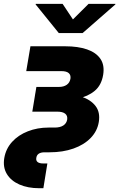

<svg xmlns="http://www.w3.org/2000/svg" viewBox="-47 -784 626 1008"><path d="M158.7 204.1Q99.1 204.1 54.7 184.6Q10.3 165 -11.2 129.2Q-32.7 93.3 -24.4 44.9Q-16.1 -3.4 16.6 -39.3Q49.3 -75.2 99.4 -94.7Q149.4 -114.3 208 -114.3H240.2Q268.6 -114.3 285.4 -125.2Q302.2 -136.2 305.7 -156.2Q308.6 -176.3 295.4 -187Q282.2 -197.8 253.9 -197.8H122.6L144 -327.6H261.7Q287.6 -327.6 303.5 -338.9Q319.3 -350.1 322.8 -370.6Q325.7 -390.1 313.7 -400.4Q301.8 -410.6 275.4 -410.6H90.8L112.8 -541H295.9Q362.3 -541 409.9 -524.7Q457.5 -508.3 480.2 -475.1Q502.9 -441.9 494.6 -391.1Q485.4 -335.9 449.7 -306.6Q414.1 -277.3 361.3 -266.4Q308.6 -255.4 247.6 -255.4H132.3L138.2 -293.5H261.7Q328.1 -293.5 378.7 -277.1Q429.2 -260.7 454.6 -227.5Q480 -194.3 471.7 -143.6Q463.9 -95.7 429.2 -59.8Q394.5 -23.9 338.9 -4.2Q283.2 15.6 212.4 15.6H187Q167.5 15.6 156.5 22.9Q145.5 30.3 143.6 44.9Q141.1 59.1 150.4 66.7Q159.7 74.2 180.2 74.2H201.7L180.7 204.1ZM281.7 -763.7 335.9 -682.1 418 -763.7H559.1L558.6 -760.7L386.7 -610.4H261.7L140.1 -760.7L140.6 -763.7Z"/></svg>

Font: Inter 17pt ExtraBold
Style: Italic
Weight: 800
Italic angle: -9.3988°
Version: Version 4.001;git-66647c0bb